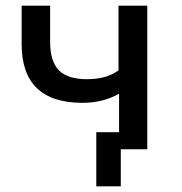

<svg xmlns="http://www.w3.org/2000/svg" viewBox="-20 -524 638 674"><path d="M404 130H318V-60H398V-195Q341 -163 270 -163Q56 -163 56 -369V-504H156V-377Q156 -308 187 -277Q218 -246 285 -246Q318 -246 345 -253Q372 -260 396 -277V-504H497V0H404Z"/></svg>

Font: Mulish SemiBold
Style: Regular
Weight: 600
Designer: Vernon Adams
Foundry: Vernon Adams
Version: Version 3.603; ttfautohint (v1.8.3)